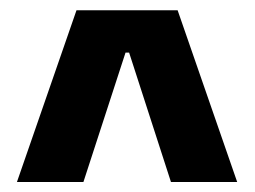

<svg xmlns="http://www.w3.org/2000/svg" viewBox="-20 -659 496 374"><path d="M129 -639H326L442 -304.5H313L231.5 -556.5H224.5L142.5 -304.5H13Z"/></svg>

Font: Anek Tamil
Style: Bold
Weight: 700
Designer: Aadarsh Rajan (Tamil), Yesha Goshar (Latin)
Foundry: Ek Type
Version: Version 1.003